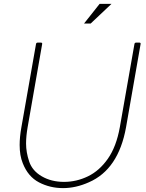

<svg xmlns="http://www.w3.org/2000/svg" viewBox="-20 -953 752 987"><path d="M304 14Q237 14 180.5 -15.5Q124 -45 97 -114Q81 -153 81 -208Q81 -249 90 -299L165 -726Q166 -734 174 -734H190Q197 -734 197 -728L122 -299Q114 -253 114 -215Q114 -170 130 -122.5Q146 -75 195 -46.5Q244 -18 309 -18Q373 -18 432 -46.5Q491 -75 534.5 -137Q578 -199 596 -299L671 -726Q672 -734 680 -734H696Q703 -734 703 -728L628 -299Q589 -82 437 -16Q370 14 304 14ZM446 -832H412L492 -933H553Z"/></svg>

Font: YamahaIndonesia935. App Thin
Style: Italic
Weight: 100
Italic angle: -10°
Designer: Dalton Maag Ltd
Foundry: Dalton Maag Ltd
Version: Version 1.002; January 01, 2024; Regular/Italic